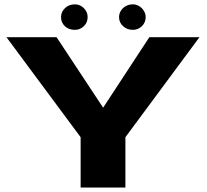

<svg xmlns="http://www.w3.org/2000/svg" viewBox="-20 -842 928 862"><path d="M875.5 -675 543 -226V0H342V-226L9 -675H234L443 -358.5L650.5 -675ZM254 -765Q254 -788.5 271.8 -805.5Q289.5 -822.5 316 -822.5Q339.5 -822.5 356.5 -805.5Q373.5 -788.5 373.5 -765Q373.5 -741 356.5 -724.5Q339.5 -708 316 -708Q289 -708 271.5 -724.2Q254 -740.5 254 -765ZM514.5 -765Q514.5 -780.5 522.8 -793.8Q531 -807 545.2 -814.8Q559.5 -822.5 576.5 -822.5Q591.5 -822.5 604.8 -814.5Q618 -806.5 626 -793.2Q634 -780 634 -765Q634 -741 617 -724.5Q600 -708 576.5 -708Q550.5 -708 532.5 -724.5Q514.5 -741 514.5 -765Z"/></svg>

Font: Anybody Wide
Style: Bold
Weight: 700
Width: 7
Designer: Tyler Finck
Foundry: Etcetera Type Company
Version: Version 1.000; ttfautohint (v1.8)